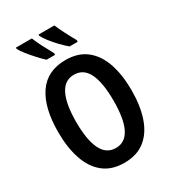

<svg xmlns="http://www.w3.org/2000/svg" viewBox="-225 -1063 1066 1190"><g transform="rotate(-30 308.5 -467.5)"><path d="M571 -358Q571 -248 543 -165Q515 -82 457 -36Q399 10 309 10Q219 10 161 -36.5Q103 -83 75 -166.5Q47 -250 47 -359Q47 -535 112.5 -630Q178 -725 309 -725Q399 -725 457 -679Q515 -633 543 -550.5Q571 -468 571 -358ZM175 -358Q175 -230 208 -163Q241 -96 309 -96Q442 -96 442 -358Q442 -487 409.5 -553.5Q377 -620 309 -620Q241 -620 208 -553Q175 -486 175 -358ZM357 -945Q368 -918 389.5 -876Q411 -834 432 -797V-785H374Q351 -804 324 -832Q297 -860 275 -888.5Q253 -917 244 -936V-945ZM196 -945Q209 -912 229 -873.5Q249 -835 270 -797V-785H209Q189 -803 163 -831.5Q137 -860 114 -888.5Q91 -917 82 -936V-945Z"/></g></svg>

Font: Avrile Sans Condensed SemiBold
Style: Regular
Weight: 600
Width: 3
Designer: Monotype Design Team
Foundry: Monotype Imaging Inc.
Version: Version 2.001;September 10, 2019;FontCreator 11.5.0.2425 64-